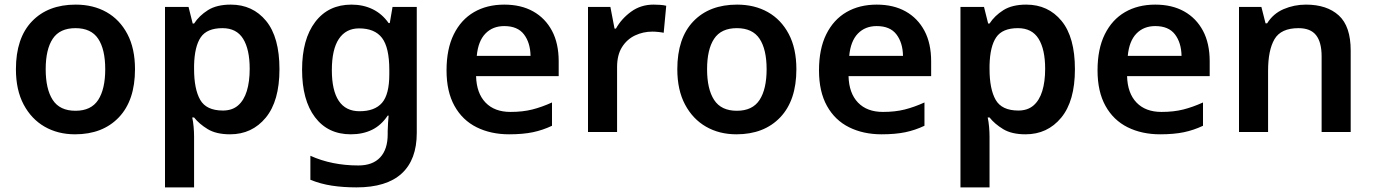

<svg xmlns="http://www.w3.org/2000/svg" viewBox="-20 -572 5950 832"><path d="M565 -272Q565 -137 495 -63.5Q425 10 305 10Q231 10 173.5 -23Q116 -56 82.5 -119Q49 -182 49 -272Q49 -407 118.5 -479.5Q188 -552 308 -552Q384 -552 441.5 -519.5Q499 -487 532 -424.5Q565 -362 565 -272ZM178 -272Q178 -186 208.5 -139Q239 -92 307 -92Q375 -92 405.5 -139Q436 -186 436 -272Q436 -358 405.5 -404Q375 -450 307 -450Q239 -450 208.5 -404Q178 -358 178 -272Z M980 -552Q1075 -552 1133 -481.5Q1191 -411 1191 -272Q1191 -134 1131.5 -62Q1072 10 977 10Q917 10 880 -12.5Q843 -35 821 -63H813Q817 -45 819 -22.5Q821 0 821 20V240H695V-542H797L815 -470H821Q843 -504 881 -528Q919 -552 980 -552ZM944 -450Q877 -450 850 -410.5Q823 -371 821 -289V-273Q821 -186 847.5 -139.5Q874 -93 946 -93Q986 -93 1011.5 -115Q1037 -137 1049.5 -177.5Q1062 -218 1062 -274Q1062 -358 1033.5 -404Q1005 -450 944 -450Z M1503 -552Q1554 -552 1595 -532Q1636 -512 1664 -472H1669L1681 -542H1786V4Q1786 120 1720.5 180Q1655 240 1525 240Q1467 240 1418 232.5Q1369 225 1325 207V103Q1418 145 1533 145Q1595 145 1627.5 110Q1660 75 1660 10V-4Q1660 -19 1661.5 -39Q1663 -59 1664 -71H1660Q1632 -29 1592 -9.5Q1552 10 1500 10Q1401 10 1345 -64Q1289 -138 1289 -270Q1289 -402 1346 -477Q1403 -552 1503 -552ZM1536 -449Q1479 -449 1448.5 -403.5Q1418 -358 1418 -268Q1418 -180 1448 -135Q1478 -90 1538 -90Q1604 -90 1635.5 -126.5Q1667 -163 1667 -250V-269Q1667 -366 1635.5 -407.5Q1604 -449 1536 -449Z M2165 -552Q2238 -552 2290.5 -522.5Q2343 -493 2372 -438.5Q2401 -384 2401 -306V-242H2043Q2045 -168 2084 -127.5Q2123 -87 2192 -87Q2245 -87 2286.5 -97.5Q2328 -108 2372 -128V-27Q2332 -8 2289 1Q2246 10 2186 10Q2107 10 2045.5 -20.5Q1984 -51 1949.5 -113Q1915 -175 1915 -267Q1915 -360 1946.5 -423.5Q1978 -487 2034 -519.5Q2090 -552 2165 -552ZM2165 -459Q2115 -459 2083.5 -426.5Q2052 -394 2046 -330H2279Q2278 -387 2250.5 -423Q2223 -459 2165 -459Z M2812 -552Q2824 -552 2840 -551Q2856 -550 2867 -547L2856 -430Q2847 -432 2832.5 -433.5Q2818 -435 2807 -435Q2767 -435 2732 -418.5Q2697 -402 2675.5 -368Q2654 -334 2654 -281V0H2528V-542H2625L2643 -448H2649Q2673 -491 2715 -521.5Q2757 -552 2812 -552Z M3431 -272Q3431 -137 3361 -63.5Q3291 10 3171 10Q3097 10 3039.5 -23Q2982 -56 2948.5 -119Q2915 -182 2915 -272Q2915 -407 2984.5 -479.5Q3054 -552 3174 -552Q3250 -552 3307.5 -519.5Q3365 -487 3398 -424.5Q3431 -362 3431 -272ZM3044 -272Q3044 -186 3074.5 -139Q3105 -92 3173 -92Q3241 -92 3271.5 -139Q3302 -186 3302 -272Q3302 -358 3271.5 -404Q3241 -450 3173 -450Q3105 -450 3074.5 -404Q3044 -358 3044 -272Z M3779 -552Q3852 -552 3904.5 -522.5Q3957 -493 3986 -438.5Q4015 -384 4015 -306V-242H3657Q3659 -168 3698 -127.5Q3737 -87 3806 -87Q3859 -87 3900.5 -97.5Q3942 -108 3986 -128V-27Q3946 -8 3903 1Q3860 10 3800 10Q3721 10 3659.5 -20.5Q3598 -51 3563.5 -113Q3529 -175 3529 -267Q3529 -360 3560.5 -423.5Q3592 -487 3648 -519.5Q3704 -552 3779 -552ZM3779 -459Q3729 -459 3697.5 -426.5Q3666 -394 3660 -330H3893Q3892 -387 3864.5 -423Q3837 -459 3779 -459Z M4427 -552Q4522 -552 4580 -481.5Q4638 -411 4638 -272Q4638 -134 4578.5 -62Q4519 10 4424 10Q4364 10 4327 -12.5Q4290 -35 4268 -63H4260Q4264 -45 4266 -22.5Q4268 0 4268 20V240H4142V-542H4244L4262 -470H4268Q4290 -504 4328 -528Q4366 -552 4427 -552ZM4391 -450Q4324 -450 4297 -410.5Q4270 -371 4268 -289V-273Q4268 -186 4294.5 -139.5Q4321 -93 4393 -93Q4433 -93 4458.5 -115Q4484 -137 4496.5 -177.5Q4509 -218 4509 -274Q4509 -358 4480.5 -404Q4452 -450 4391 -450Z M4986 -552Q5059 -552 5111.5 -522.5Q5164 -493 5193 -438.5Q5222 -384 5222 -306V-242H4864Q4866 -168 4905 -127.5Q4944 -87 5013 -87Q5066 -87 5107.5 -97.5Q5149 -108 5193 -128V-27Q5153 -8 5110 1Q5067 10 5007 10Q4928 10 4866.5 -20.5Q4805 -51 4770.5 -113Q4736 -175 4736 -267Q4736 -360 4767.5 -423.5Q4799 -487 4855 -519.5Q4911 -552 4986 -552ZM4986 -459Q4936 -459 4904.5 -426.5Q4873 -394 4867 -330H5100Q5099 -387 5071.5 -423Q5044 -459 4986 -459Z M5639 -552Q5730 -552 5781.5 -505Q5833 -458 5833 -353V0H5707V-328Q5707 -389 5683 -419.5Q5659 -450 5607 -450Q5531 -450 5503 -402.5Q5475 -355 5475 -265V0H5349V-542H5446L5464 -471H5471Q5497 -513 5542.5 -532.5Q5588 -552 5639 -552Z"/></svg>

Font: Noto Sans Tangsa SemiBold
Style: Regular
Weight: 600
Version: Version 1.504